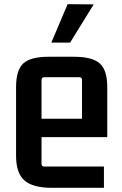

<svg xmlns="http://www.w3.org/2000/svg" viewBox="-20 -893 583 920"><path d="M229 7Q138 7 97.5 -28Q57 -63 57 -146V-475Q57 -558 92 -589.5Q127 -621 212 -621H335Q421 -621 457.5 -589.5Q494 -558 494 -475V-236H179V-108Q179 -95 192 -95H478V7ZM192 -523Q179 -523 179 -509V-324H373V-509Q373 -523 360 -523ZM316 -689H226L304 -873L429 -872Z"/></svg>

Font: Kdam Thmor Pro
Style: Regular
Weight: 400
Designer: Sovichet Tep, Longdey Hak
Foundry: Anagata Design
Version: Version 1.003; ttfautohint (v1.8.4.7-5d5b)